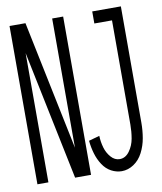

<svg xmlns="http://www.w3.org/2000/svg" viewBox="-83 -802 742 878"><g transform="rotate(-10 287.5 -363.5)"><path d="M412 8Q387 8 363.5 -4.5Q340 -17 324 -41.5Q308 -66 299.5 -95Q291 -124 288 -155L338 -169Q339 -141 346.5 -114.5Q354 -88 371.5 -68Q389 -48 412 -48Q439 -48 457.5 -73.5Q476 -99 481.5 -131Q487 -163 487 -195V-679H405V-735H538V-195Q538 -159 532 -124Q526 -89 510 -58Q494 -27 467.5 -9.5Q441 8 412 8ZM21 0V-735H44H95L219 -135V-735H270V0H247H196L72 -600V0Z"/></g></svg>

Font: Jozsika Light
Style: Regular
Weight: 300
Monospace: yes
Designer: Belleve Invis
Foundry: Belleve Invis
Version: 2.1.0